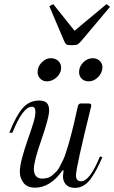

<svg xmlns="http://www.w3.org/2000/svg" viewBox="-20 -900 553 930"><path d="M326 -681Q307 -681 301.5 -685Q296 -689 290 -703Q285 -714 219 -870L238 -880L341 -751L496 -880L513 -867Q472 -819 374 -702Q362 -688 354.5 -684.5Q347 -681 326 -681ZM207 -506Q188 -506 175 -519Q162 -532 162 -551Q162 -577 182 -597.5Q202 -618 226 -618Q248 -618 262 -605Q276 -592 276 -573Q276 -545 254.5 -525.5Q233 -506 207 -506ZM410 -506Q389 -506 376 -518.5Q363 -531 363 -551Q363 -577 383 -597.5Q403 -618 429 -618Q453 -618 466.5 -601.5Q480 -585 475 -563Q470 -539 451 -522.5Q432 -506 410 -506ZM343 10Q314 10 299.5 -6Q285 -22 285 -46L288 -75H283Q224 9 150 9Q111 9 93.5 -15Q76 -39 76 -67Q76 -95 88 -139Q100 -183 114.5 -223.5Q129 -264 140.5 -301Q152 -338 151.5 -360.5Q151 -383 134 -383Q91 -383 40 -257H25Q58 -340 90 -376.5Q122 -413 169 -413Q196 -413 207 -401Q218 -389 218 -365Q218 -331 181 -224.5Q144 -118 144 -83Q144 -35 185 -35Q199 -35 211 -38.5Q223 -42 234 -51.5Q245 -61 253.5 -69.5Q262 -78 271 -96Q280 -114 286.5 -127Q293 -140 301 -166Q309 -192 314 -208Q319 -224 327 -256.5Q335 -289 339.5 -307.5Q344 -326 352 -363Q355 -378 357 -385Q360 -399 373 -399H408Q426 -399 421 -383Q348 -87 348 -51Q348 -22 373 -22Q415 -22 464 -142L476 -139Q461 -105 450 -83.5Q439 -62 422.5 -38Q406 -14 386 -2Q366 10 343 10Z"/></svg>

Font: HK Venetian
Style: Italic
Weight: 400
Italic angle: -12°
Version: Version 1.000;PS 001.000;hotconv 1.0.88;makeotf.lib2.5.64775